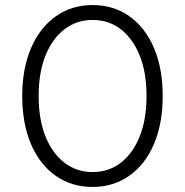

<svg xmlns="http://www.w3.org/2000/svg" viewBox="-20 -730 732 760"><path d="M346 10Q263 10 200 -34.5Q137 -79 102.5 -160Q68 -241 68 -350Q68 -459 103 -540Q138 -621 201 -665.5Q264 -710 346 -710Q430 -710 492.5 -665.5Q555 -621 589.5 -540Q624 -459 624 -350Q624 -241 589.5 -160Q555 -79 492 -34.5Q429 10 346 10ZM346 -49Q411 -49 458.5 -86Q506 -123 533 -190Q560 -257 560 -350Q560 -443 533 -510Q506 -577 458.5 -614Q411 -651 346 -651Q283 -651 235 -614Q187 -577 160 -510Q133 -443 133 -350Q133 -257 160 -190Q187 -123 235 -86Q283 -49 346 -49Z"/></svg>

Font: REM ExtraLight
Style: Regular
Weight: 250
Designer: Octavio Pardo
Foundry: Ashler Design
Version: Version 1.005;gftools[0.9.28]